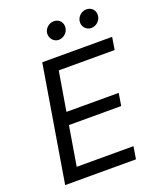

<svg xmlns="http://www.w3.org/2000/svg" viewBox="-167 -1032 936 1133"><g transform="rotate(-20 301.0 -466.0)"><path d="M300.4 -818.2C331.7 -818.2 357.2 -842.3 361.5 -869.3C367.2 -904.8 344.5 -931.8 308.9 -931.8C282 -931.8 253.6 -910.5 249.3 -880.7C244.7 -848 269.2 -818.2 300.4 -818.2ZM505 -818.2C536.2 -818.2 561.8 -842.3 566.1 -869.3C571.7 -904.8 549 -931.8 513.5 -931.8C486.5 -931.8 458.8 -910.5 453.8 -880.7C448.2 -846.6 473.7 -818.2 505 -818.2ZM42.6 0H487.2L500 -78.1H143.5L184.7 -325.3H512.8L525.6 -403.4H197.4L238.6 -649.1H589.5L602.3 -727.3H163.4Z"/></g></svg>

Font: TID UI
Style: Italic
Weight: 400
Italic angle: -9.39999°
Designer: The TID Project Authors
Foundry: Bakken & Bæck
Version: Version 1.001;hotconv 1.0.109;makeotfexe 2.5.65596